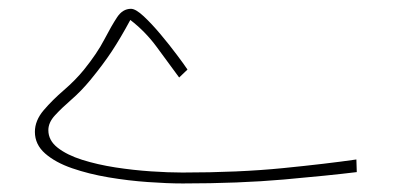

<svg xmlns="http://www.w3.org/2000/svg" viewBox="-20 -419 898 438"><path d="M396 -25.4Q524.4 -25.4 624.8 -35.4Q725.1 -45.4 793 -55.2L793.9 -26.4Q730 -18.6 627.7 -9.5Q525.4 -0.5 397 -0.5Q361.8 -0.5 317.4 -3.7Q272.9 -6.8 227.8 -14.4Q182.6 -22 144.5 -35.2Q106.4 -48.3 83 -68.8Q59.6 -89.4 59.6 -118.2Q59.6 -144 79.6 -167.5Q99.6 -190.9 126 -213.6Q152.3 -236.3 171.4 -259.8Q201.7 -297.4 218 -328.9Q234.4 -360.4 247.1 -379.6Q259.8 -398.9 278.8 -398.9Q289.6 -398.9 307.9 -381.8Q326.2 -364.7 346.4 -340.6Q366.7 -316.4 383.5 -293.9Q400.4 -271.5 407.7 -260.3L388.7 -242.2Q363.3 -276.9 337.4 -312Q311.5 -347.2 277.3 -373.5Q254.9 -332 235.1 -302Q215.3 -272 186 -236.3Q165 -210.9 142.8 -191.7Q120.6 -172.4 105.5 -156Q90.3 -139.6 90.3 -122.1Q90.3 -98.6 111.6 -82Q132.8 -65.4 167.5 -54.4Q202.1 -43.5 243.2 -37.1Q284.2 -30.8 324.2 -28.1Q364.3 -25.4 396 -25.4Z"/></svg>

Font: Vazirmatn UI Thin
Style: Regular
Weight: 100
Designer: Saber Rastikerdar
Foundry: Saber Rastikerdar
Version: Version 33.003